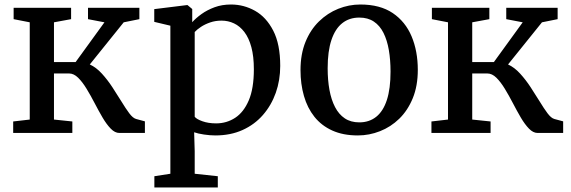

<svg xmlns="http://www.w3.org/2000/svg" viewBox="-20 -590 2533 852"><path d="M38.5 0V-51L112 -59.5V-491L40.5 -505V-555.5H295.5V-505L219.5 -491V-314.5H315.5L443.5 -491L370.5 -505V-555.5H598.5V-505L529 -491L378.5 -304Q407.5 -290.5 432.2 -263.2Q457 -236 478.5 -203.2Q500 -170.5 518.8 -139.8Q537.5 -109 553.5 -87.5Q569.5 -66 584 -62L623 -51.5V0H509.5Q490 0 471.5 -19Q453 -38 435.2 -68.2Q417.5 -98.5 400 -132.2Q382.5 -166 364.2 -196Q346 -226 326.8 -245Q307.5 -264 286.5 -264H219.5V-59.5L301 -51V0Z M665 242V192L736 181V-476L664.5 -493V-549.5L810 -567.5H812L833 -550V-491.5Q849 -509.5 874 -527.5Q899 -545.5 932 -557.8Q965 -570 1005 -570Q1062 -570 1111.8 -542Q1161.5 -514 1192.5 -454Q1223.5 -394 1223.5 -297.5Q1223.5 -234 1203.8 -178.2Q1184 -122.5 1146.8 -79.8Q1109.5 -37 1056.2 -13Q1003 11 935.5 11Q912 11 885.2 7Q858.5 3 841.5 -3L844 80.5V181L946.5 192V242ZM939 -42.5Q985.5 -42.5 1023.5 -67.2Q1061.5 -92 1084 -144.8Q1106.5 -197.5 1106.5 -282.5Q1106.5 -339.5 1095.5 -380.5Q1084.5 -421.5 1064.5 -447.8Q1044.5 -474 1018.5 -486.2Q992.5 -498.5 963 -498.5Q936 -498.5 912.8 -490.5Q889.5 -482.5 871.8 -470.8Q854 -459 844 -448V-72Q851.5 -61.5 878 -52Q904.5 -42.5 939 -42.5Z M1313.5 -279Q1313.5 -349.5 1335.5 -403.8Q1357.5 -458 1395.5 -495Q1433.5 -532 1481 -551Q1528.5 -570 1579 -570Q1666.5 -570 1722.8 -532Q1779 -494 1806.5 -428.5Q1834 -363 1834 -280Q1834 -209 1811.8 -154.5Q1789.5 -100 1751.8 -63.2Q1714 -26.5 1666.2 -7.8Q1618.5 11 1568 11Q1502.5 11 1454.5 -10.8Q1406.5 -32.5 1375.2 -71.8Q1344 -111 1328.8 -164Q1313.5 -217 1313.5 -279ZM1574.5 -47Q1618.5 -47 1649.5 -71.8Q1680.5 -96.5 1696.8 -146.5Q1713 -196.5 1713 -272Q1713 -324 1705.5 -367.8Q1698 -411.5 1681.8 -444Q1665.5 -476.5 1639 -494.2Q1612.5 -512 1574.5 -512Q1530 -512 1498.8 -487.2Q1467.5 -462.5 1450.8 -412.8Q1434 -363 1434 -287Q1434 -234.5 1442 -190.8Q1450 -147 1466.8 -114.8Q1483.5 -82.5 1510 -64.8Q1536.5 -47 1574.5 -47Z M1894.5 0V-51L1968 -59.5V-491L1896.5 -505V-555.5H2151.5V-505L2075.5 -491V-314.5H2171.5L2299.5 -491L2226.5 -505V-555.5H2454.5V-505L2385 -491L2234.5 -304Q2263.5 -290.5 2288.2 -263.2Q2313 -236 2334.5 -203.2Q2356 -170.5 2374.8 -139.8Q2393.5 -109 2409.5 -87.5Q2425.5 -66 2440 -62L2479 -51.5V0H2365.5Q2346 0 2327.5 -19Q2309 -38 2291.2 -68.2Q2273.5 -98.5 2256 -132.2Q2238.5 -166 2220.2 -196Q2202 -226 2182.8 -245Q2163.5 -264 2142.5 -264H2075.5V-59.5L2157 -51V0Z"/></svg>

Font: Merriweather Medium
Style: Regular
Weight: 500
Version: Version 2.100